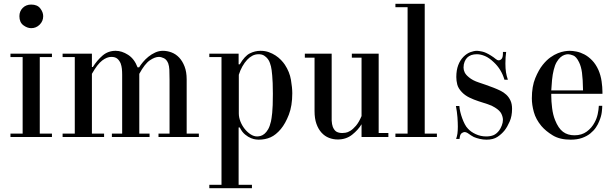

<svg xmlns="http://www.w3.org/2000/svg" viewBox="-20 -720 3236 1009"><path d="M82 -635Q82 -661 99.5 -678.5Q117 -696 144 -696Q176 -696 191.5 -676Q207 -656 207 -635Q207 -609 188.5 -590.5Q170 -572 144 -572Q123 -572 102.5 -587.5Q82 -603 82 -635ZM35 -18H99V-420H35V-438H253V-420H189V-18H253V0H35Z M871 -18V-301Q871 -334 870 -353.5Q869 -373 864 -387Q856 -407 841.5 -414Q827 -421 815 -421Q794 -421 767.5 -403Q741 -385 712 -332V-18H766V0H568V-18H622V-301V-327Q622 -344 620.5 -358.5Q619 -373 614 -387Q607 -403 596 -412Q585 -421 565 -421Q542 -421 517 -402Q492 -383 463 -332V-18H527V0H309V-18H373V-420H309V-438H463V-368H468Q490 -403 519 -428Q548 -453 588 -453Q620 -453 653 -432Q686 -411 703 -366H711Q719 -379 731.5 -394Q744 -409 760 -422Q776 -435 795.5 -444Q815 -453 836 -453Q859 -453 881.5 -444.5Q904 -436 921.5 -417.5Q939 -399 950 -370.5Q961 -342 961 -303V-18H1025V0H813V-18Z M1234 -382H1240Q1266 -426 1293 -439.5Q1320 -453 1349 -453Q1373 -453 1392.5 -446Q1412 -439 1428 -428.5Q1444 -418 1456.5 -405Q1469 -392 1477 -380Q1502 -342 1509 -300.5Q1516 -259 1516 -230Q1516 -164 1498 -117.5Q1480 -71 1456 -42Q1430 -11 1402 1.5Q1374 14 1339 14Q1337 14 1325.5 13Q1314 12 1299 6Q1284 0 1268 -13Q1252 -26 1240 -50H1234V251H1304V269H1080V251H1144V-420H1080V-438H1234ZM1235 -327V-124Q1235 -103 1243.5 -81.5Q1252 -60 1266 -42.5Q1280 -25 1297 -14Q1314 -3 1331 -3Q1339 -3 1349 -5.5Q1359 -8 1369.5 -16.5Q1380 -25 1389 -40.5Q1398 -56 1404 -82Q1407 -95 1410.5 -127Q1414 -159 1414 -227Q1414 -260 1413 -283.5Q1412 -307 1410.5 -323.5Q1409 -340 1407.5 -351.5Q1406 -363 1404 -371Q1402 -378 1398.5 -389Q1395 -400 1387.5 -410Q1380 -420 1368.5 -427.5Q1357 -435 1339 -435Q1321 -435 1306 -427Q1291 -419 1279 -406Q1265 -391 1253.5 -370.5Q1242 -350 1235 -327Z M1880 0V-67Q1862 -37 1830.5 -12Q1799 13 1755 13Q1731 13 1709 4.5Q1687 -4 1670 -22.5Q1653 -41 1643 -69Q1633 -97 1633 -136V-417H1582V-438H1723V-138V-86Q1724 -67 1729 -53Q1737 -34 1749 -27.5Q1761 -21 1779 -21Q1785 -21 1796 -22.5Q1807 -24 1821 -32.5Q1835 -41 1850.5 -59Q1866 -77 1880 -110V-417H1829V-438H1970V-21H2021V0Z M2122 -18V-682H2058V-700H2212V-18H2276V0H2058V-18Z M2623 -447H2640Q2638 -434 2637 -419Q2636 -404 2636 -386Q2636 -360 2639 -340.5Q2642 -321 2649 -301H2631Q2615 -356 2575 -393Q2551 -416 2528.5 -425.5Q2506 -435 2486 -435Q2453 -435 2435 -417Q2427 -409 2421.5 -395.5Q2416 -382 2416 -365Q2416 -352 2422 -339.5Q2428 -327 2444 -314Q2464 -297 2496.5 -286.5Q2529 -276 2574 -259Q2592 -252 2609.5 -243.5Q2627 -235 2640.5 -222.5Q2654 -210 2662.5 -192Q2671 -174 2671 -148Q2671 -110 2658.5 -81.5Q2646 -53 2632 -35Q2616 -15 2594 -0.5Q2572 14 2537 14Q2519 14 2501.5 10Q2484 6 2470 0Q2455 -8 2443 -17Q2431 -26 2421 -26Q2414 -26 2405.5 -19.5Q2397 -13 2395 10H2377Q2382 -4 2384 -18.5Q2386 -33 2386 -55Q2386 -76 2384 -103.5Q2382 -131 2376 -163H2394Q2395 -148 2399 -131.5Q2403 -115 2409 -98.5Q2415 -82 2422.5 -67.5Q2430 -53 2439 -44Q2454 -27 2480 -15Q2506 -3 2535 -3Q2557 -3 2573 -9.5Q2589 -16 2603 -34Q2611 -45 2617 -60.5Q2623 -76 2623 -90Q2623 -105 2615 -122Q2607 -139 2581 -155Q2566 -165 2543 -172.5Q2520 -180 2495 -188Q2470 -196 2446.5 -207.5Q2423 -219 2407 -236Q2388 -256 2383 -276Q2378 -296 2378 -315Q2378 -351 2388 -377.5Q2398 -404 2416 -422Q2433 -439 2452 -446Q2471 -453 2487 -453Q2495 -453 2514 -449Q2533 -445 2560 -428Q2576 -418 2584.5 -410.5Q2593 -403 2601 -403Q2609 -403 2616 -410.5Q2623 -418 2623 -440Z M3146 -227H2877V-218Q2877 -188 2881.5 -152Q2886 -116 2897 -89Q2914 -46 2938.5 -27.5Q2963 -9 2999 -9Q3037 -9 3063.5 -28.5Q3090 -48 3105 -77Q3116 -97 3121 -120Q3126 -143 3127 -164H3145Q3145 -153 3142.5 -131Q3140 -109 3129 -83Q3123 -67 3111.5 -50Q3100 -33 3082 -18.5Q3064 -4 3038.5 5Q3013 14 2979 14Q2922 14 2885 -8.5Q2848 -31 2825 -58Q2796 -93 2785.5 -131Q2775 -169 2775 -203Q2775 -266 2793 -309.5Q2811 -353 2832 -379Q2852 -404 2872.5 -418.5Q2893 -433 2912 -440.5Q2931 -448 2947 -450.5Q2963 -453 2974 -453Q2989 -453 3009.5 -449Q3030 -445 3051 -434Q3072 -423 3091.5 -403Q3111 -383 3125 -352Q3137 -324 3141.5 -293Q3146 -262 3146 -236ZM2877 -245H3044Q3043 -305 3038.5 -338Q3034 -371 3023 -393Q3009 -422 2992.5 -428.5Q2976 -435 2965 -435Q2957 -435 2946.5 -431.5Q2936 -428 2925.5 -419Q2915 -410 2905.5 -394Q2896 -378 2890 -353Q2884 -330 2881 -299Q2878 -268 2877 -245Z"/></svg>

Font: EIisabethische
Style: Book
Weight: 400
Designer: Salychow
Version: Version 1.3